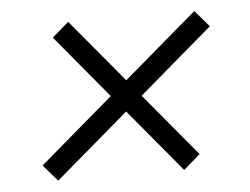

<svg xmlns="http://www.w3.org/2000/svg" viewBox="-40 -551 699 537"><g transform="rotate(-5 310.0 -282.5)"><path d="M456.5 -62 122.6 -462.9 169.4 -502.9 503.4 -102.5ZM103 -63 63 -108.9 523.4 -502.4 563 -456.1Z"/></g></svg>

Font: Inter 28pt Light
Style: Italic
Weight: 300
Italic angle: -9.3988°
Designer: Rasmus Andersson
Foundry: rsms
Version: Version 4.001;git-66647c0bb